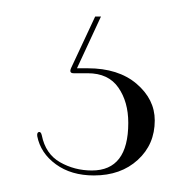

<svg xmlns="http://www.w3.org/2000/svg" viewBox="-20 -20 232 232"><path d="M95 0H102L73 62.5H86Q123 62.5 145 81.2Q167 100 167 125.5Q167 154.5 146.5 173.2Q126 192 93.5 192Q66 192 47.5 178.5Q29 165 25 144.5Q24.5 140 27 139.5Q29.5 139 30.5 143.5Q35 166 52.5 176Q70 186 91 186Q135 186 135 128.5Q135 103 123 85.8Q111 68.5 86 68.5H69Q63 68.5 66 62Z"/></svg>

Font: Fraunces 144pt Thin
Style: Regular
Weight: 100
Version: Version 1.000;[f99f86859]